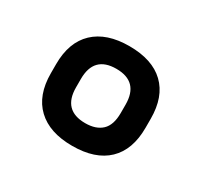

<svg xmlns="http://www.w3.org/2000/svg" viewBox="-77 -793 525 499"><g transform="rotate(30 185.0 -543.5)"><path d="M185 -394Q117 -394 80 -429Q43 -464 43 -530V-557Q43 -623 80 -658Q117 -693 185 -693Q254 -693 290.5 -658Q327 -623 327 -557V-530Q327 -464 290.5 -429Q254 -394 185 -394ZM185 -462Q217 -462 234.5 -478.5Q252 -495 252 -531V-556Q252 -625 185 -625Q118 -625 118 -556V-531Q118 -462 185 -462Z"/></g></svg>

Font: Sofia Sans Extra Cond
Style: Bold
Weight: 700
Width: 1
Designer: Botio Nikoltchev, Ani Petrova
Foundry: lettersoup
Version: Version 4.100; ttfautohint (v1.8.3)